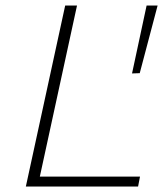

<svg xmlns="http://www.w3.org/2000/svg" viewBox="-20 -678 600 698"><path d="M74 0 217 -658H260L117 0ZM90 0 97 -36H489L482 0ZM488 -412 460 -411 513 -658H553Z"/></svg>

Font: Ysabeau ExtraLight
Style: Italic
Weight: 250
Italic angle: -12°
Version: Version 2.000;gftools[0.9.27.dev2+g8671c4b]